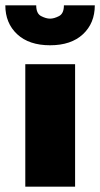

<svg xmlns="http://www.w3.org/2000/svg" viewBox="-46 -701 376 721"><path d="M-26 -681H90Q90 -650 108.5 -640.5Q127 -631 142 -631Q157 -631 175.5 -640.5Q194 -650 194 -681H310Q310 -614 265.5 -572.5Q221 -531 142 -531Q63 -531 18.5 -572.5Q-26 -614 -26 -681ZM49 -460H236V0H49Z"/></svg>

Font: Jost* Black
Style: Regular
Weight: 900
Version: Version 3.7